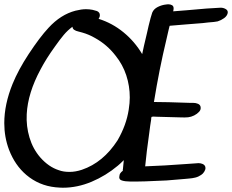

<svg xmlns="http://www.w3.org/2000/svg" viewBox="-20 -878 1085 898"><path d="M1045 -817Q1042 -803 1028 -793Q1014 -783 998 -778Q984 -775 954 -773L928 -770L852 -764L780 -758Q775 -758 774 -757.5Q773 -757 772 -752L770 -744Q769 -740 766 -727Q760 -701 758 -692Q725 -555 700 -401Q755 -401 865 -397Q869 -397 882.5 -397Q896 -397 906 -392.5Q916 -388 918 -379Q921 -366 911.5 -355.5Q902 -345 888 -338Q874 -331 860 -329.5Q846 -328 823 -329Q799 -329 749 -331Q725 -331 712 -332Q709 -332 702.5 -332.5Q696 -333 692 -332Q689 -332 689 -331Q689 -330 688 -329Q687 -327 687 -319Q683 -296 677 -248Q666 -172 659 -100Q746 -103 852 -111L895 -114L908 -115Q919 -115 928 -111Q941 -105 941 -92Q941 -84 935 -74.5Q929 -65 921 -60Q908 -51 893.5 -47.5Q879 -44 864.5 -43Q850 -42 843 -41Q815 -38 759 -34Q645 -28 588 -29Q565 -29 549.5 -34Q534 -39 539 -58Q540 -66 547 -73L554 -79Q555 -81 554.5 -83.5Q554 -86 555 -88L559 -129Q541 -111 531 -103Q475 -56 408.5 -28Q342 0 274 0Q262 0 240 -2Q162 -10 103 -60Q50 -105 22 -178Q0 -237 0 -302Q0 -390 39 -486Q66 -552 114 -625Q166 -704 207 -748Q264 -810 333 -828Q361 -835 382 -835Q398 -835 413 -832Q426 -829 433 -826.5Q440 -824 444 -818Q447 -814 447 -807Q447 -798 441 -790Q505 -770 557.5 -727Q610 -684 645 -625Q650 -651 668 -726Q670 -734 675 -757Q685 -799 692 -819Q699 -836 718 -845.5Q737 -855 757 -857L766 -858Q777 -858 784 -854Q792 -850 792 -839Q792 -833 790 -825Q832 -829 853 -830Q959 -840 1012 -842Q1025 -842 1036 -835.5Q1047 -829 1045 -817ZM582 -365Q587 -397 587 -422Q587 -476 570.5 -526Q554 -576 521 -617Q481 -669 425 -700Q396 -717 364 -726Q359 -728 347 -730.5Q335 -733 327 -738.5Q319 -744 319 -753Q296 -736 278 -714.5Q260 -693 236 -659Q195 -602 170 -554Q110 -443 105 -344Q102 -288 118 -234.5Q134 -181 169 -141Q208 -97 255 -82Q276 -74 305 -74Q333 -74 363 -84Q463 -118 530 -222Q571 -293 582 -365Z"/></svg>

Font: Sedgwick Ave
Style: Regular
Weight: 400
Designer: Kevin Burke, Pedro Vergani
Foundry: Google, Inc.
Version: Version 1.000